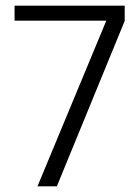

<svg xmlns="http://www.w3.org/2000/svg" viewBox="-20 -659 492 679"><path d="M181 0H112.5L356 -586H31.5V-639H421V-585Z"/></svg>

Font: Anek Malayalam Medium Light
Style: Regular
Weight: 300
Version: Version 1.003